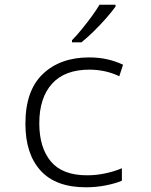

<svg xmlns="http://www.w3.org/2000/svg" viewBox="-20 -786 640 816"><path d="M345 10Q217 10 152.5 -61Q88 -132 88 -260Q88 -401 162 -471.5Q236 -542 359 -542Q400 -542 435.5 -534Q471 -526 503 -511L487 -462Q455 -477 423.5 -483.5Q392 -490 360 -490Q255 -490 201 -430Q147 -370 147 -262Q147 -159 196 -100Q245 -41 350 -41Q390 -41 429 -49.5Q468 -58 498 -71V-18Q470 -6 429 2Q388 10 345 10ZM286 -615Q305 -634 327 -661Q349 -688 369.5 -716Q390 -744 403 -766H471V-758Q456 -737 431.5 -709Q407 -681 379 -653.5Q351 -626 326 -606H286Z"/></svg>

Font: Noto Sans Mono Light
Style: Regular
Weight: 300
Designer: Monotype Design Team
Foundry: Monotype Imaging Inc.
Version: Version 2.014; ttfautohint (v1.8.4.7-5d5b)